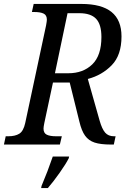

<svg xmlns="http://www.w3.org/2000/svg" viewBox="-39 -734 661 975"><path d="M-10 -42H3Q38 -42 59 -55Q80 -68 89 -109L195 -605Q199 -627 199 -634Q199 -657 182.5 -665Q166 -673 135 -673H123L132 -714H374Q477 -714 527.5 -673Q578 -632 578 -549Q578 -454 528.5 -403Q479 -352 407 -333L467 -121Q479 -79 495 -60.5Q511 -42 540 -42H548L539 0H525Q472 0 441.5 -10Q411 -20 393 -45Q375 -70 364 -117L315 -315H230L186 -109Q182 -89 182 -81Q182 -58 198.5 -50Q215 -42 246 -42H275L265 0H-19ZM308 -362Q383 -362 429.5 -407Q476 -452 476 -546Q476 -610 449 -638.5Q422 -667 364 -667H304L240 -362ZM172 210Q203 137 229 61H312L310 70Q296 98 263.5 144Q231 190 204 221H170Z"/></svg>

Font: Noto Serif Narrow
Style: Italic
Weight: 400
Width: 4
Italic angle: -12°
Designer: Monotype Design Team
Foundry: Monotype Imaging Inc.
Version: Version 1.001